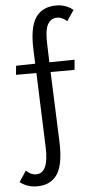

<svg xmlns="http://www.w3.org/2000/svg" viewBox="-63 -747 504 1039"><g transform="rotate(-5 189.0 -228.0)"><path d="M217 -500 220 -408 357 -410 352 -355H222L237 28Q241 149 205.5 202Q170 255 95 255Q43 255 3 224L42 165Q68 190 96 190Q165 190 160 49L145 -356H34L39 -405L143 -407L140 -480Q135 -603 171 -657Q207 -711 284 -711Q335 -711 375 -679L336 -621Q309 -645 282 -645Q248 -645 230.5 -612.5Q213 -580 217 -500Z"/></g></svg>

Font: EauTestInfant Medium
Style: Regular
Weight: 500
Designer: Christian Thalmann (Catharsis Fonts)
Version: Version 0.001;PS 000.001;hotconv 1.0.88;makeotf.lib2.5.64775